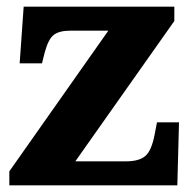

<svg xmlns="http://www.w3.org/2000/svg" viewBox="-20 -556 576 576"><path d="M8 0V-42L305 -464H191Q158 -464 141.5 -451.5Q125 -439 114 -398L106 -366H39L51 -536H503V-493L206 -72H358Q398 -72 416.5 -88.5Q435 -105 444 -153L451 -189H517L512 0Z"/></svg>

Font: Noto Serif Sinhala ExtraBold
Style: Regular
Weight: 800
Designer: Jelle Bosma - Monotype Design Team
Foundry: Monotype Imaging Inc.
Version: Version 2.007; ttfautohint (v1.8.4.7-5d5b)